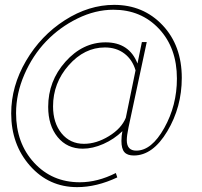

<svg xmlns="http://www.w3.org/2000/svg" viewBox="-20 -623 831 789"><path d="M707 -300Q707 -426 633.5 -504.5Q560 -583 446 -583Q372 -583 298.5 -547Q225 -511 169.5 -453Q114 -395 80 -316.5Q46 -238 46 -158Q46 -35 120 45.5Q194 126 308 126Q381 126 456 88L462 106Q377 146 297 146Q181 146 103.5 58.5Q26 -29 26 -157Q26 -269 87 -373Q148 -477 246.5 -540Q345 -603 449 -603Q569 -603 648 -519.5Q727 -436 727 -303Q727 -183 667.5 -83.5Q608 16 530 16Q503 16 491 2Q479 -12 479 -44Q479 -65 483 -84Q449 -51 405 -31.5Q361 -12 320 -12Q256 -12 217 -59.5Q178 -107 178 -184Q178 -290 249 -369.5Q320 -449 414 -449Q511 -449 545 -362L563 -450H583L508 -99Q501 -65 501 -47Q501 -4 540 -4Q603 -4 655 -97Q707 -190 707 -300ZM497 -139 537 -334Q524 -378 491 -403Q458 -428 411 -428Q327 -428 262.5 -355Q198 -282 198 -186Q198 -118 233 -75Q268 -32 325 -32Q376 -32 427.5 -63.5Q479 -95 497 -139Z"/></svg>

Font: Raleway-v4020 Thin
Style: Italic
Weight: 250
Italic angle: -12°
Designer: Matt McInerney, Pablo Impallari, Rodrigo Fuenzalida
Foundry: Matt McInerney, Pablo Impallari, Rodrigo Fuenzalida
Version: Version 4.020;PS 004.020;hotconv 1.0.88;makeotf.lib2.5.64775